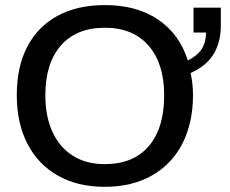

<svg xmlns="http://www.w3.org/2000/svg" viewBox="-20 -718 896 748"><path d="M731.9 -347.2Q731.9 -239.7 690.4 -158.2Q648.4 -77.1 570.8 -33.7Q493.2 9.8 387.7 9.8Q281.7 9.8 204.8 -34.2Q127.9 -78.1 86.7 -158.2Q45.4 -238.3 45.4 -347.2Q45.4 -457.5 86.2 -535.9Q127 -614.3 203.9 -656.2Q280.8 -698.2 388.7 -698.2Q512.7 -698.2 595.9 -641.8Q679.2 -585.4 711.9 -482.4Q750.5 -502 766.6 -528.3Q782.7 -554.7 782.7 -591.3H733.9V-688H840.3V-619.1Q840.3 -553.2 811.8 -506.8Q783.2 -460.4 722.7 -433.6Q727.1 -413.1 729.5 -391.4Q731.9 -369.6 731.9 -347.2ZM619.6 -347.2Q619.6 -469.7 559.1 -539.8Q498.5 -609.9 388.7 -609.9Q277.8 -609.9 217.3 -540.8Q156.7 -471.7 156.7 -347.2Q156.7 -264.6 184.3 -204.3Q211.9 -144 263.9 -111.3Q315.9 -78.6 387.7 -78.6Q499.5 -78.6 559.6 -148.7Q619.6 -218.8 619.6 -347.2Z"/></svg>

Font: Arimo Medium
Style: Regular
Weight: 500
Designer: Steve Matteson
Foundry: Monotype Imaging Inc.
Version: Version 1.33